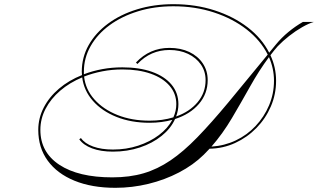

<svg xmlns="http://www.w3.org/2000/svg" viewBox="-20 -824 1520 918"><path d="M954 -84Q904 -35 836 0.5Q768 36 690 55Q612 74 532 74Q419 74 336 40Q253 6 208 -56Q163 -118 163 -203Q163 -259 189 -309.5Q215 -360 262 -400Q309 -440 372 -465Q371 -473 371 -481Q371 -550 404 -608.5Q437 -667 496.5 -711Q556 -755 636 -779.5Q716 -804 809 -804Q915 -804 1006 -774.5Q1097 -745 1164.5 -693Q1232 -641 1267 -572Q1284 -593 1299 -611Q1326 -644 1359.5 -671.5Q1393 -699 1428 -719H1480Q1456 -712 1424.5 -694Q1393 -676 1362.5 -652Q1332 -628 1308 -603Q1291 -584 1273 -560Q1300 -502 1300 -438Q1300 -373 1275 -315Q1250 -257 1206 -212Q1162 -167 1104.5 -140.5Q1047 -114 982 -113Q968 -98 954 -84ZM367 -164Q385 -138 425 -123.5Q465 -109 520 -109Q584 -109 640.5 -127.5Q697 -146 739.5 -178Q782 -210 804 -251Q753 -237 695 -237Q607 -237 537 -265Q467 -293 424 -342Q381 -391 373 -454Q313 -429 268 -390.5Q223 -352 198 -304Q173 -256 173 -203Q173 -96 264 -36Q355 24 517 24Q600 24 666.5 4.5Q733 -15 795 -57Q857 -99 923.5 -167.5Q990 -236 1071.5 -334Q1153 -432 1260 -563Q1226 -631 1159.5 -683Q1093 -735 1003 -764.5Q913 -794 809 -794Q718 -794 640 -770Q562 -746 504 -703.5Q446 -661 413.5 -604Q381 -547 381 -481Q381 -475 381 -469Q423 -485 469 -493.5Q515 -502 565 -502Q647 -502 707 -480.5Q767 -459 800 -419.5Q833 -380 833 -326Q833 -296 822 -267Q887 -290 925 -335.5Q963 -381 963 -441Q963 -483 940.5 -515.5Q918 -548 879 -566.5Q840 -585 790 -585Q700 -585 637 -518L630 -525Q696 -595 790 -595Q844 -595 885 -575.5Q926 -556 949.5 -521Q973 -486 973 -441Q973 -376 931 -327Q889 -278 817 -255Q797 -210 753 -174.5Q709 -139 649 -119Q589 -99 520 -99Q462 -99 420.5 -114.5Q379 -130 359 -158ZM1290 -438Q1290 -496 1266 -551Q1218 -486 1175.5 -410Q1133 -334 1089 -259.5Q1045 -185 991 -123Q1053 -127 1107 -152.5Q1161 -178 1202 -221.5Q1243 -265 1266.5 -320.5Q1290 -376 1290 -438ZM565 -492Q516 -492 469.5 -483Q423 -474 382 -458Q389 -396 431.5 -348.5Q474 -301 542 -274Q610 -247 695 -247Q757 -247 809 -263Q823 -294 823 -326Q823 -376 791 -413.5Q759 -451 701 -471.5Q643 -492 565 -492Z"/></svg>

Font: Ballet 16pt
Style: Regular
Weight: 400
Designer: Maximiliano R. Sproviero
Foundry: Omnibus-Type
Version: Version 1.100; ttfautohint (v1.8.3)